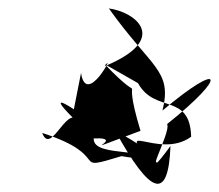

<svg xmlns="http://www.w3.org/2000/svg" viewBox="-20 -855 519 455"><path d="M155 -596C155 -596 75 -650 171 -558C144 -626 102 -481 80 -540C252 -484 140 -446 268 -485C347 -471 365 -486 253 -545C336 -394 379 -376 384 -509C304 -400 387 -541 376 -561C523 -678 507 -713 365 -593C389 -689 339 -693 238 -835C300 -827 385 -763 228 -698C257 -740 185 -599 172 -682ZM307 -658C347 -585 430 -636 433 -531C353 -472 234 -588 357 -451C359 -515 200 -476 202 -527C290 -531 132 -478 313 -545C261 -716 340 -586 228 -703Z"/></svg>

Font: Asimov Silicon
Style: Regular
Weight: 400
Designer: Google
Version: Version 2.000980; 2014